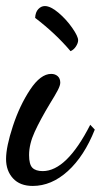

<svg xmlns="http://www.w3.org/2000/svg" viewBox="-28 -584 333 634"><path d="M-8 -59Q-8 -99 14.5 -167.5Q37 -236 71.5 -288Q106 -340 141 -340Q154 -340 162.5 -332.5Q171 -325 171 -311Q171 -302 163 -286.5Q155 -271 137 -242Q105 -189 86.5 -148.5Q68 -108 68 -72Q68 -41 79 -30Q90 -19 113 -19Q192 -19 270 -172L285 -156Q250 -68 196 -19Q142 30 80 30Q38 30 15 5Q-8 -20 -8 -59ZM88 -525Q89 -544 98.5 -554Q108 -564 120 -564Q139 -564 165 -542Q191 -520 210.5 -492Q230 -464 230 -451Q230 -442 223 -431Q216 -420 205 -415Q156 -473 88 -525Z"/></svg>

Font: Dancing Script
Style: Bold
Weight: 700
Designer: Pablo Impallari
Foundry: Pablo Impallari
Version: Version 2.000